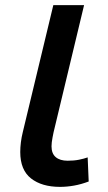

<svg xmlns="http://www.w3.org/2000/svg" viewBox="-20 -713 423 749"><path d="M214 16Q143 16 101 -17Q59 -50 59 -120Q59 -138 61.5 -158Q64 -178 69 -198L188 -693H308L189 -197Q187 -187 185 -177Q183 -167 182 -158Q181 -149 181 -142Q181 -114 197.5 -100Q214 -86 244 -86Q269 -86 288.5 -90Q308 -94 322 -99L326 -5Q297 6 269 11Q241 16 214 16Z"/></svg>

Font: Ubuntu Sans SemiBold
Style: Italic
Weight: 600
Italic angle: -13.5°
Designer: Dalton Maag Ltd
Foundry: Dalton Maag Ltd
Version: Version 1.006